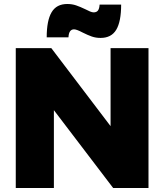

<svg xmlns="http://www.w3.org/2000/svg" viewBox="-20 -942 823 962"><path d="M534 -701H724V0H547L250 -390V0H59V-701H237L534 -310ZM484 -752Q460 -752 440 -759Q420 -766 394 -779Q364 -795 351 -795Q325 -795 323 -755H214Q214 -839 238.5 -880.5Q263 -922 317 -922Q341 -922 361.5 -915Q382 -908 409 -895Q420 -889 431 -884.5Q442 -880 449 -880Q464 -880 471 -889.5Q478 -899 479 -919H587Q587 -834 562.5 -793Q538 -752 484 -752Z"/></svg>

Font: Gontserrat ExtraBold
Style: Regular
Weight: 800
Designer: Julieta Ulanovsky
Foundry: Julieta Ulanovsky
Version: Version 6.001